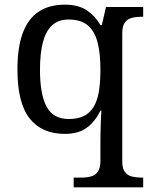

<svg xmlns="http://www.w3.org/2000/svg" viewBox="-20 -566 654 826"><path d="M297 240V198H330Q353 198 371.5 193Q390 188 401 172.5Q412 157 412 126V40Q412 24 412.5 -0.5Q413 -25 414 -50Q415 -75 416 -90H412Q390 -44 354 -17Q318 10 259 10Q160 10 107.5 -56.5Q55 -123 55 -267Q55 -364 78.5 -425.5Q102 -487 147.5 -516.5Q193 -546 259 -546Q317 -546 353.5 -521.5Q390 -497 412 -458H418L436 -536H596V-494H588Q566 -494 547 -489Q528 -484 517 -469Q506 -454 506 -422V130Q506 159 517.5 174Q529 189 547.5 193.5Q566 198 588 198H596V240ZM276 -54Q315 -54 341 -67Q367 -80 383 -106.5Q399 -133 405.5 -173Q412 -213 412 -267Q412 -337 399.5 -384.5Q387 -432 357.5 -457Q328 -482 275 -482Q231 -482 204 -457Q177 -432 164.5 -384Q152 -336 152 -266Q152 -160 180.5 -107Q209 -54 276 -54Z"/></svg>

Font: Noto Serif Tamil
Style: Regular
Weight: 400
Designer: Indian Type Foundry, Tom Grace, and the Monotype Design Team
Foundry: Monotype Imaging Inc.
Version: Version 2.003